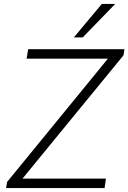

<svg xmlns="http://www.w3.org/2000/svg" viewBox="-20 -955 652 975"><path d="M11 0 16 -31 554 -689 559 -657H115L123 -705H612L607 -674L68 -16L63 -48H518L511 0ZM355 -765 497 -935H565L400 -765Z"/></svg>

Font: Nunito Sans 7pt ExtraLight
Style: Italic
Weight: 250
Italic angle: -9°
Designer: Vernon Adams
Foundry: Vernon Adams
Version: Version 3.101;gftools[0.9.27]